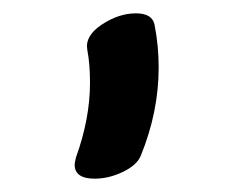

<svg xmlns="http://www.w3.org/2000/svg" viewBox="-20 -927 340 288"><path d="M122 -659Q92 -659 92 -680Q92 -683 94 -691Q115 -749 115 -803Q115 -831 111 -852Q107 -873 132.5 -890Q158 -907 184 -907Q209 -907 212 -889Q218 -858 218 -826Q218 -759 191 -693Q185 -679 164 -669Q143 -659 122 -659Z"/></svg>

Font: Sedgwick Ave
Style: Regular
Weight: 400
Designer: Kevin Burke, Pedro Vergani
Foundry: Google, Inc.
Version: Version 1.000